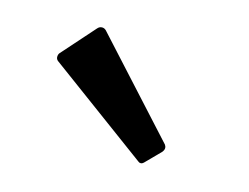

<svg xmlns="http://www.w3.org/2000/svg" viewBox="-51 -961 541 417"><g transform="rotate(15 219.5 -752.5)"><path d="M123.5 -878.4Q127.9 -883.8 134 -883.8Q140.1 -883.8 144.5 -878.4L331.5 -673.3Q334 -669.9 334 -665.8Q334 -661.6 330.1 -656.7L297.4 -623.5Q294.4 -620.6 291 -620.6Q287.6 -620.6 285.6 -622.6L60.1 -788.6Q56.2 -792 56.2 -796.9Q56.2 -801.8 58.6 -805.2Z"/></g></svg>

Font: Wellfleet
Style: Regular
Weight: 400
Designer: Riccardo De Franceschi
Foundry: Riccardo De Franceschi
Version: Version 1.002